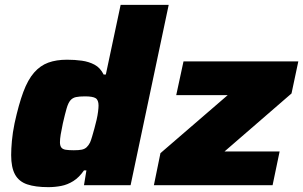

<svg xmlns="http://www.w3.org/2000/svg" viewBox="-20 -763 1249 791"><path d="M179 8Q126 8 92 -3.5Q58 -15 42 -44Q26 -73 26 -124Q26 -149 29 -182.5Q32 -216 40 -255Q57 -333 76 -384Q95 -435 120.5 -464Q146 -493 179 -505Q212 -517 256 -517Q288 -517 317 -513Q346 -509 369.5 -496.5Q393 -484 407 -456H416L477 -743H675L518 0H326L336 -61H326Q306 -32 282 -17Q258 -2 232 3Q206 8 179 8ZM284 -144Q305 -144 317 -146.5Q329 -149 337 -156.5Q345 -164 351 -176Q355 -185 359.5 -200.5Q364 -216 369 -234Q374 -252 378 -269.5Q382 -287 384 -303Q386 -319 386 -328Q386 -351 374 -358.5Q362 -366 330 -366Q307 -366 293 -363Q279 -360 270 -349.5Q261 -339 254.5 -316.5Q248 -294 239 -255Q233 -227 230 -208.5Q227 -190 227 -177Q227 -163 232.5 -155.5Q238 -148 251 -146Q264 -144 284 -144ZM614 0 641 -132 918 -371H706L736 -510H1209L1181 -378L905 -139H1132L1103 0Z"/></svg>

Font: Saira SemiExpanded ExtraBold
Style: Italic
Weight: 800
Width: 6
Italic angle: -12°
Designer: Hector Gatti with collaboration of the Omnibus-Type team
Foundry: Omnibus-Type
Version: Version 1.101